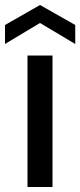

<svg xmlns="http://www.w3.org/2000/svg" viewBox="-40 -748 321 768"><path d="M70 0V-526H170V0ZM-20 -572V-648L120 -728L261 -648V-572L120 -656Z"/></svg>

Font: DM Sans 9pt Medium
Style: Regular
Weight: 500
Version: Version 4.004;gftools[0.9.30]